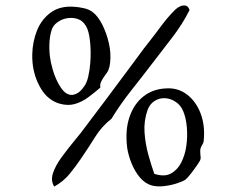

<svg xmlns="http://www.w3.org/2000/svg" viewBox="-20 -685 871 708"><path d="M731 -164Q730 -157 725.5 -150.5Q721 -144 719 -136Q718 -130 718.5 -124Q719 -118 719 -113Q720 -108 720 -104Q720 -100 719 -97Q718 -92 706.5 -75.5Q695 -59 682.5 -43Q670 -27 663 -22Q652 -15 629.5 -8Q607 -1 583 1.5Q559 4 540 -1Q515 -8 496 -30.5Q477 -53 465 -83Q453 -113 449 -140Q441 -205 457.5 -253.5Q474 -302 509 -329.5Q544 -357 592 -359Q636 -362 669.5 -336.5Q703 -311 720 -266Q737 -221 731 -164ZM386 -454Q385 -449 384.5 -444Q384 -439 382 -434Q380 -425 375 -418Q370 -411 365 -404Q358 -394 353 -384Q348 -374 350 -362Q328 -343 305 -326Q282 -309 256 -301.5Q230 -294 199 -303Q156 -316 130.5 -359Q105 -402 100 -454Q99 -462 99 -470Q99 -478 99 -485Q100 -531 116.5 -572.5Q133 -614 167.5 -639Q202 -664 254 -660Q271 -659 290.5 -654.5Q310 -650 322 -640Q341 -626 357 -594.5Q373 -563 381.5 -525.5Q390 -488 386 -454ZM679 -648Q653 -596 616 -548Q579 -500 543 -453Q504 -402 464 -351.5Q424 -301 391 -247Q355 -219 330.5 -179.5Q306 -140 280 -102Q259 -71 236.5 -43.5Q214 -16 180 3Q166 -19 175.5 -47Q185 -75 207 -105Q229 -135 252 -163Q259 -172 265.5 -179.5Q272 -187 278 -195Q322 -253 373 -321Q424 -389 472 -454Q485 -471 497.5 -488.5Q510 -506 523 -522Q552 -559 576.5 -592Q601 -625 628 -651Q633 -656 643 -661Q653 -666 663.5 -664.5Q674 -663 679 -648ZM656 -274Q647 -297 627 -310Q607 -323 585 -323Q566 -323 549 -312Q532 -301 524 -279Q510 -239 513 -196.5Q516 -154 527 -114.5Q538 -75 549 -44Q586 -32 610 -45Q634 -58 648 -85Q662 -112 667 -146.5Q672 -181 669 -215.5Q666 -250 656 -274ZM313 -454Q316 -494 312 -532.5Q308 -571 297 -589Q285 -610 263.5 -616Q242 -622 219 -616Q204 -612 190 -601.5Q176 -591 171 -576Q163 -553 162 -520Q161 -487 168 -454L174 -430Q185 -391 204 -362.5Q223 -334 246 -335Q257 -336 268 -343Q279 -350 290 -366Q300 -379 305.5 -403Q311 -427 313 -454Z"/></svg>

Font: Yuji Syuku
Style: Regular
Weight: 400
Designer: Kataoka Yuji
Foundry: Kinuta Font Factory
Version: Version 3.002